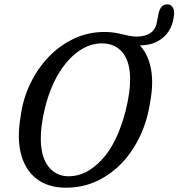

<svg xmlns="http://www.w3.org/2000/svg" viewBox="-20 -859 829 892"><path d="M465 -710.5Q502 -710.5 533.5 -703Q560.5 -696.5 579.5 -692.8Q598.5 -689 616 -689Q700.5 -690 710 -762L716.5 -795Q720.5 -815.5 730.5 -827.5Q740.5 -839.5 760 -838.5Q776.5 -837.5 784.2 -821.8Q792 -806 787 -778.5Q778 -718 736.2 -683.2Q694.5 -648.5 630 -648Q668.5 -606 681.2 -539.8Q694 -473.5 678 -387.5Q666 -303.5 632.5 -230.8Q599 -158 547.5 -103.2Q496 -48.5 430 -17.8Q364 13 286.5 13Q205 13 151.8 -26.8Q98.5 -66.5 78.2 -141Q58 -215.5 76 -319Q86.5 -399 120.5 -470Q154.5 -541 206.5 -595Q258.5 -649 324.5 -679.8Q390.5 -710.5 465 -710.5ZM299.5 -40Q381.5 -40 453.5 -117.5Q525.5 -195 564 -346Q574.5 -388 579.5 -424Q584.5 -460 584.5 -490Q584.5 -572 549.8 -614.8Q515 -657.5 452.5 -657.5Q398 -657.5 346.5 -622Q295 -586.5 254 -519.8Q213 -453 189.5 -359.5Q168.5 -274.5 169.5 -210.5Q171 -127 206.2 -83.5Q241.5 -40 299.5 -40Z"/></svg>

Font: Fraunces 144pt SuperSoft
Style: Italic
Weight: 400
Italic angle: -16°
Version: Version 1.000;[b76b70a41]